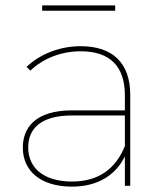

<svg xmlns="http://www.w3.org/2000/svg" viewBox="-20 -692 614 715"><path d="M445 -148C411 -64 348 -16 248 -16C145 -16 85 -65 85 -143C85 -212 131 -262 248 -262H445ZM248 3C345 3 412 -41 445 -110V0H465V-339C465 -457 400 -520 280 -520C202 -520 128 -490 79 -443L93 -429C138 -472 204 -501 281 -501C388 -501 445 -446 445 -338V-281H249C111 -281 65 -216 65 -142C65 -55 132 3 248 3ZM409 -672H137V-652H409Z"/></svg>

Font: Montserrat-Alt1 Thin
Style: Regular
Weight: 100
Designer: Differentunic
Foundry: Differentunic
Version: Version 7.222